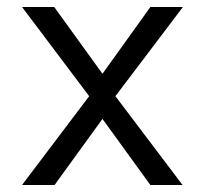

<svg xmlns="http://www.w3.org/2000/svg" viewBox="-20 -529 586 549"><path d="M310 -254 502 0H410L273 -189L136 0H43L235 -254L43 -509H135L273 -318L410 -509H503Z"/></svg>

Font: SUIT Variable
Style: Regular
Weight: 400
Designer: Sunn Youn; Korean Glyphs from Source Han Sans (Sandoll Communications; Soo-young Jang, Joo-yeon Kang)
Foundry: Sunn
Version: Version 1.150;FEAKit 1.0